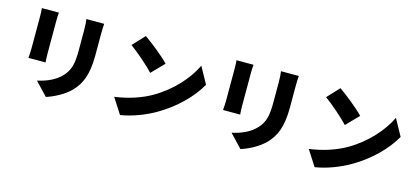

<svg xmlns="http://www.w3.org/2000/svg" viewBox="-66 -1314 4133 1906"><g transform="rotate(15 2000.0 -360.5)"><path d="M818 -786H635C639 -756 642 -722 642 -678C642 -630 642 -528 642 -471C642 -333 628 -262 561 -191C501 -129 423 -92 319 -69L446 65C519 42 624 -9 691 -79C767 -159 814 -259 814 -460C814 -516 814 -620 814 -678C814 -722 816 -756 818 -786ZM355 -777H180C183 -752 184 -717 184 -698C184 -646 184 -424 184 -359C184 -328 180 -285 179 -265H355C353 -291 351 -333 351 -358C351 -422 351 -646 351 -698C351 -734 353 -752 355 -777Z M1249 -776 1134 -653C1206 -602 1332 -492 1385 -434L1509 -561C1449 -625 1318 -729 1249 -776ZM1101 -112 1204 48C1330 28 1460 -24 1562 -84C1729 -182 1871 -321 1951 -463L1857 -634C1790 -493 1655 -338 1475 -234C1377 -177 1248 -132 1101 -112Z M2818 -786H2635C2639 -756 2642 -722 2642 -678C2642 -630 2642 -528 2642 -471C2642 -333 2628 -262 2561 -191C2501 -129 2423 -92 2319 -69L2446 65C2519 42 2624 -9 2691 -79C2767 -159 2814 -259 2814 -460C2814 -516 2814 -620 2814 -678C2814 -722 2816 -756 2818 -786ZM2355 -777H2180C2183 -752 2184 -717 2184 -698C2184 -646 2184 -424 2184 -359C2184 -328 2180 -285 2179 -265H2355C2353 -291 2351 -333 2351 -358C2351 -422 2351 -646 2351 -698C2351 -734 2353 -752 2355 -777Z M3249 -776 3134 -653C3206 -602 3332 -492 3385 -434L3509 -561C3449 -625 3318 -729 3249 -776ZM3101 -112 3204 48C3330 28 3460 -24 3562 -84C3729 -182 3871 -321 3951 -463L3857 -634C3790 -493 3655 -338 3475 -234C3377 -177 3248 -132 3101 -112Z"/></g></svg>

Font: Noto Sans HK Black
Style: Regular
Weight: 900
Designer: Ryoko NISHIZUKA 西塚涼子 (kana, bopomofo & ideographs); Paul D. Hunt (Latin, Greek & Cyrillic); Sandoll Communications 산돌커뮤니
Foundry: Adobe
Version: Version 2.004;hotconv 1.0.118;makeotfexe 2.5.65603